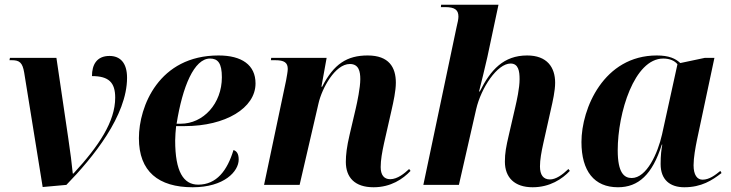

<svg xmlns="http://www.w3.org/2000/svg" viewBox="-20 -780 3085 810"><path d="M82 -474 160 9 260 0C373 -116 516 -292 516 -452C516 -516 486 -544 442 -544C388 -544 368 -507 368 -459C439 -459 466 -432 466 -368C466 -267 397 -164 290 -48H287C283 -88 277 -138 268 -197L218 -536H22L20 -526H30C62 -526 75 -516 82 -474Z M793 10C926 10 987 -57 987 -107C987 -132 978 -143 965 -147C939 -61 894 -1 816 -1C754 -1 719 -56 719 -187C719 -200 721 -233 723 -248H760C931 -248 1058 -324 1058 -428C1058 -506 1000 -546 902 -546C650 -546 566 -331 566 -197C566 -57 648 10 793 10ZM742 -258H725C750 -415 799 -533 866 -533C899 -533 916 -514 916 -454C916 -343 838 -258 742 -258Z M1556 10C1629 10 1680 -25 1712 -59L1706 -67C1687 -49 1657 -24 1626 -24C1600 -24 1586 -42 1586 -75C1586 -105 1592 -138 1600 -175L1632 -316C1640 -351 1650 -397 1650 -431C1650 -496 1621 -546 1531 -546C1444 -546 1388 -510 1339 -414H1336L1358 -536H1124L1123 -526H1141C1179 -526 1194 -516 1194 -489C1194 -479 1190 -458 1187 -441L1094 0H1244L1324 -345C1338 -406 1393 -510 1456 -510C1494 -510 1500 -478 1500 -446C1500 -410 1487 -349 1481 -323L1455 -212C1443 -161 1439 -127 1439 -97C1439 -31 1477 10 1556 10Z M2227 10C2300 10 2352 -25 2384 -59L2378 -67C2352 -42 2325 -23 2300 -23C2272 -23 2258 -42 2258 -78C2258 -106 2264 -139 2272 -175L2304 -318C2312 -353 2322 -397 2322 -431C2322 -496 2288 -546 2204 -546C2105 -546 2050 -486 2004 -394H2001C2008 -421 2027 -499 2036 -539L2083 -760H1841L1840 -750H1858C1899 -750 1914 -738 1914 -710C1914 -701 1911 -684 1906 -665L1766 0H1916L1989 -320C2010 -410 2078 -512 2134 -512C2167 -512 2172 -480 2172 -446C2172 -408 2160 -355 2154 -329L2127 -212C2115 -161 2110 -134 2110 -98C2110 -31 2151 10 2227 10Z M2587 10C2673 10 2732 -43 2772 -170H2774C2770 -148 2767 -125 2767 -88C2767 -21 2807 10 2867 10C2939 10 2984 -19 3024 -50L3019 -59C2997 -41 2972 -22 2944 -22C2921 -22 2906 -42 2906 -83C2906 -115 2914 -158 2920 -188L2994 -536H2954L2850 -514C2830 -533 2802 -546 2751 -546C2527 -546 2433 -322 2433 -181C2433 -58 2487 10 2587 10ZM2645 -29C2613 -29 2586 -51 2586 -146C2586 -304 2656 -533 2778 -533C2805 -533 2826 -524 2838 -509L2773 -213C2755 -133 2708 -29 2645 -29Z"/></svg>

Font: Noto Serif Display
Style: Bold Italic
Weight: 700
Italic angle: -12°
Designer: Monotype Design Team
Foundry: Monotype Imaging Inc.
Version: Version 2.009